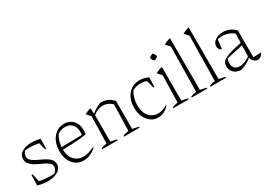

<svg xmlns="http://www.w3.org/2000/svg" viewBox="-3 -1498 3146 2270"><g transform="rotate(-30 1570.0 -363.5)"><path d="M59 -13 63 -155H79L102 -47Q179 -31 252 -31Q277 -31 302 -33Q321 -45 333.5 -65Q346 -85 346 -107Q346 -134 326.5 -153.5Q307 -173 275.5 -189Q244 -205 208.5 -221Q173 -237 141.5 -256.5Q110 -276 90 -302.5Q70 -329 70 -366Q70 -423 120.5 -455Q171 -487 251 -487Q278 -487 308.5 -483Q339 -479 371 -471L369 -338H353L330 -434Q265 -448 207 -448Q193 -448 178.5 -447.5Q164 -447 149 -445Q132 -434 122.5 -415.5Q113 -397 113 -376Q113 -347 133 -326Q153 -305 184.5 -288.5Q216 -272 251 -256Q286 -240 317.5 -221.5Q349 -203 369 -177.5Q389 -152 389 -116Q389 -59 334.5 -26Q280 7 196 7Q165 7 130.5 2Q96 -3 59 -13Z M685 7Q627 7 582.5 -23.5Q538 -54 513.5 -107.5Q489 -161 489 -232Q489 -305 515 -362.5Q541 -420 588 -453.5Q635 -487 697 -487Q745 -487 782.5 -465Q820 -443 841 -404Q862 -365 862 -315L859 -251Q809 -243 761 -238.5Q713 -234 658.5 -231.5Q604 -229 534 -228Q537 -136 584 -85.5Q631 -35 706 -35Q775 -35 856 -77L860 -67Q777 7 685 7ZM584 -415Q541 -346 535 -262L816 -267L818 -313Q818 -373 782 -411Q746 -449 690 -449Q636 -449 584 -415Z M939 0V-13Q954 -19 972 -24.5Q990 -30 1017 -33L1026 -400L977 -455Q1016 -480 1061 -489L1066 -411Q1095 -438 1127 -456.5Q1159 -475 1194 -487Q1202 -487 1211 -487Q1255 -487 1293.5 -469Q1332 -451 1366 -413V-32L1450 -13V0H1238V-13Q1253 -19 1271.5 -24.5Q1290 -30 1316 -33L1325 -391Q1268 -444 1201 -444Q1134 -444 1067 -391V-32L1151 -13V0Z M1702 7Q1647 7 1603.5 -24.5Q1560 -56 1535.5 -111Q1511 -166 1511 -236Q1511 -313 1539 -369.5Q1567 -426 1615.5 -456.5Q1664 -487 1726 -487Q1786 -487 1846 -459L1842 -330H1828L1802 -434Q1762 -448 1718 -448Q1658 -448 1606 -419Q1558 -339 1558 -241Q1558 -145 1605.5 -90Q1653 -35 1726 -35Q1787 -35 1851 -74L1855 -65Q1784 7 1702 7Z M1909 0V-13Q1926 -20 1945.5 -25Q1965 -30 1987 -33L1996 -400L1947 -455Q1989 -481 2037 -489V-32L2121 -13V0ZM2022 -681Q2046 -659 2050 -629Q2030 -604 1999 -600Q1976 -621 1969 -651Q1990 -676 2022 -681Z M2162 0V-13Q2177 -19 2195.5 -24.5Q2214 -30 2240 -33L2250 -645L2200 -702Q2243 -727 2290 -736V-32L2374 -13V0Z M2417 0V-13Q2432 -19 2450.5 -24.5Q2469 -30 2495 -33L2505 -645L2455 -702Q2498 -727 2545 -736V-32L2629 -13V0Z M2832 9Q2773 9 2736 -26.5Q2699 -62 2699 -117Q2699 -145 2711.5 -166Q2724 -187 2755.5 -204Q2787 -221 2843 -237Q2899 -253 2986 -271L2990 -394Q2926 -450 2833 -450Q2804 -450 2772 -443L2757 -316Q2736 -323 2725 -340Q2714 -357 2714 -378Q2714 -409 2734 -433.5Q2754 -458 2788 -472.5Q2822 -487 2865 -487Q2964 -487 3031 -413V-49L3136 -52Q3125 -24 3105 -9.5Q3085 5 3063 5Q3038 5 3015.5 -14Q2993 -33 2983 -70Q2949 -41 2913 -22Q2877 -3 2832 9ZM2749 -129Q2749 -85 2772 -60.5Q2795 -36 2840 -36Q2903 -36 2981 -88L2985 -238L2758 -188Q2749 -158 2749 -129Z"/></g></svg>

Font: Piazzolla ExtraLight
Style: Regular
Weight: 200
Designer: Juan Pablo del Peral
Foundry: Huerta Tipografica
Version: Version 1.330